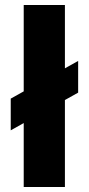

<svg xmlns="http://www.w3.org/2000/svg" viewBox="-20 -749 356 769"><path d="M75 0V-729H240V0ZM23 -227V-354L293 -505V-378Z"/></svg>

Font: Hubot Sans
Style: Bold
Weight: 700
Designer: Deni Anggara
Foundry: GitHub, Inc., Subsidiary of Microsoft Corporation
Version: Version 2.000